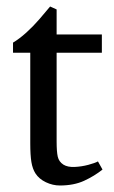

<svg xmlns="http://www.w3.org/2000/svg" viewBox="-20 -562 349 590"><path d="M164 8Q142 8 121 -2Q100 -12 89 -29Q80 -43 76.5 -64Q73 -85 73 -122V-400H20V-431Q40 -443 61 -462Q82 -481 101 -503Q120 -525 134 -542L154 -533V-456H293V-400H154V-127Q154 -96 157.5 -80.5Q161 -65 175 -56Q188 -48 209.5 -49Q231 -50 251.5 -55.5Q272 -61 281 -66L295 -41Q270 -21 238.5 -6.5Q207 8 164 8Z"/></svg>

Font: Joan
Style: Regular
Weight: 400
Designer: Paolo Biagini
Version: Version 1.001; ttfautohint (v1.8.4.7-5d5b);gftools[0.9.30]